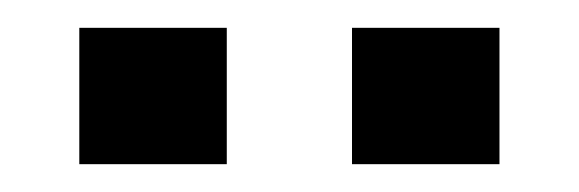

<svg xmlns="http://www.w3.org/2000/svg" viewBox="-20 -675 416 138"><path d="M37 -557H143V-655H37ZM233 -557H339V-655H233Z"/></svg>

Font: Kanit Medium
Style: Regular
Weight: 500
Designer: Katatrad Team
Foundry: CadsonDemak
Version: Version 1.000;PS 001.000;hotconv 1.0.88;makeotf.lib2.5.64775